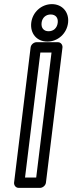

<svg xmlns="http://www.w3.org/2000/svg" viewBox="-20 -883 350 928"><path d="M101 -25 175 -629H229L155 -25ZM48 0C47 11 55 25 70 25H174C185 25 200 15 202 0L282 -654C283 -665 275 -679 260 -679H156C145 -679 130 -669 128 -654ZM215 -732C192 -732 178 -747 181 -773C184 -798 202 -813 225 -813C248 -813 262 -798 259 -773C256 -747 238 -732 215 -732ZM209 -682C260 -682 303 -721 309 -773C315 -824 281 -863 231 -863C180 -863 137 -824 131 -773C125 -721 158 -682 209 -682Z"/></svg>

Font: Falling Sky
Style: CondOuObl
Weight: 400
Designer: Paul D. Hunt
Foundry: Adobe Systems Incorporated
Version: Version 1.02